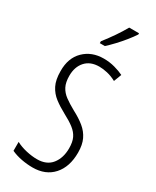

<svg xmlns="http://www.w3.org/2000/svg" viewBox="-240 -1010 880 1084"><g transform="rotate(30 200.5 -468.5)"><path d="M361 -191Q361 -98 312.5 -44Q264 10 180 10Q144 10 107 3Q70 -4 40 -18V-76Q70 -60 107.5 -51.5Q145 -43 178 -43Q241 -43 273 -83.5Q305 -124 305 -187Q305 -228 292.5 -254Q280 -280 253.5 -300.5Q227 -321 185 -343Q144 -365 112.5 -389Q81 -413 63 -448.5Q45 -484 45 -541Q44 -626 94 -675Q144 -724 222 -724Q260 -724 294.5 -714.5Q329 -705 353 -693L334 -643Q304 -659 275.5 -665.5Q247 -672 223 -672Q165 -672 133 -636.5Q101 -601 101 -543Q101 -500 115 -473Q129 -446 155.5 -426.5Q182 -407 220 -386Q266 -362 297 -336.5Q328 -311 344.5 -276.5Q361 -242 361 -191ZM322 -939Q307 -916 284 -887.5Q261 -859 236 -832.5Q211 -806 191 -788H158V-800Q189 -840 213 -875Q237 -910 258 -947H322Z"/></g></svg>

Font: Noto Sans Lao UI ExtCond Light
Style: Regular
Weight: 300
Width: 2
Designer: Monotype Design Team
Foundry: Monotype Imaging Inc.
Version: Version 2.000; ttfautohint (v1.8.4.7-5d5b)